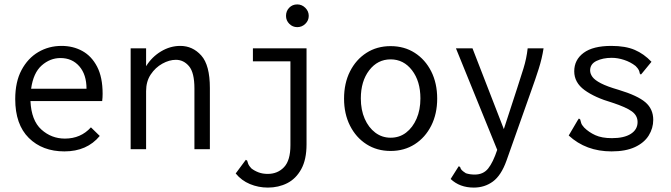

<svg xmlns="http://www.w3.org/2000/svg" viewBox="-20 -676 3040 870"><path d="M272 10Q172 10 110.5 -51Q49 -112 49 -227Q49 -305 77.5 -358.5Q106 -412 153.5 -440Q201 -468 259 -468Q311 -468 353 -445Q395 -422 420 -374Q445 -326 445 -251Q445 -243 444.5 -234.5Q444 -226 443 -218H118Q122 -130 167.5 -89Q213 -48 274 -48Q346 -48 392 -99L432 -60Q374 10 272 10ZM121 -274H372Q372 -338 339.5 -375.5Q307 -413 254 -413Q207 -413 169 -379.5Q131 -346 121 -274Z M572 0V-457H642V-376Q668 -418 709.5 -443Q751 -468 797 -468Q853 -468 892 -424.5Q931 -381 931 -277V0H861V-275Q861 -347 836.5 -376Q812 -405 777 -405Q747 -405 715.5 -387.5Q684 -370 663 -338.5Q642 -307 642 -263V0Z M1194 174Q1151 174 1112.5 158Q1074 142 1048 110L1088 56L1094 48L1100 52Q1102 60 1105 67.5Q1108 75 1119 87Q1133 98 1151.5 105Q1170 112 1193 112Q1238 112 1267 81.5Q1296 51 1296 -18V-398H1126V-457H1369V-22Q1369 47 1345 90.5Q1321 134 1281.5 154Q1242 174 1194 174ZM1327 -553Q1306 -553 1291 -568Q1276 -583 1276 -604Q1276 -626 1290.5 -641Q1305 -656 1327 -656Q1348 -656 1363.5 -640.5Q1379 -625 1379 -604Q1379 -583 1363.5 -568Q1348 -553 1327 -553Z M1750 8Q1688 8 1640.5 -22.5Q1593 -53 1566 -106.5Q1539 -160 1539 -229Q1539 -299 1566 -352.5Q1593 -406 1640.5 -436.5Q1688 -467 1750 -467Q1812 -467 1859.5 -436.5Q1907 -406 1934 -352.5Q1961 -299 1961 -229Q1961 -160 1934 -106.5Q1907 -53 1859.5 -22.5Q1812 8 1750 8ZM1750 -52Q1790 -52 1820 -75Q1850 -98 1867.5 -138Q1885 -178 1885 -230Q1885 -308 1847 -357.5Q1809 -407 1750 -407Q1691 -407 1653 -357.5Q1615 -308 1615 -230Q1615 -178 1632.5 -138Q1650 -98 1680.5 -75Q1711 -52 1750 -52Z M2127 174Q2063 174 2022 135L2053 86L2059 77L2065 81Q2067 89 2072 94.5Q2077 100 2091 109Q2109 115 2131 115Q2170 115 2192 87.5Q2214 60 2233 3L2046 -457H2121L2263 -91L2323 -275Q2338 -321 2352 -366Q2366 -411 2371 -457H2443Q2436 -411 2421 -364Q2406 -317 2389 -270L2275 52Q2251 119 2213.5 146.5Q2176 174 2127 174Z M2751 10Q2635 10 2557 -62L2597 -130L2603 -139L2609 -135Q2611 -127 2613.5 -118.5Q2616 -110 2627 -98Q2648 -77 2677.5 -63.5Q2707 -50 2753 -50Q2808 -50 2838.5 -69.5Q2869 -89 2869 -123Q2869 -152 2843.5 -171Q2818 -190 2754 -211Q2675 -234 2628.5 -268Q2582 -302 2582 -353Q2582 -405 2624.5 -436.5Q2667 -468 2750 -468Q2814 -468 2856 -450Q2898 -432 2932 -396L2891 -346L2884 -338L2879 -343Q2878 -351 2874.5 -358.5Q2871 -366 2860 -377Q2837 -395 2808 -404.5Q2779 -414 2752 -414Q2712 -414 2683 -400Q2654 -386 2654 -357Q2654 -342 2664.5 -327.5Q2675 -313 2703 -298.5Q2731 -284 2783 -269Q2869 -243 2904.5 -212.5Q2940 -182 2940 -133Q2940 -95 2919.5 -62Q2899 -29 2857 -9.5Q2815 10 2751 10Z"/></svg>

Font: Inconsolata Nerd Font Mono
Style: Regular
Weight: 400
Monospace: yes
Designer: Raph Levien, Cyreal, Brenton Simpson
Foundry: Raph Levien, Cyreal, Google
Version: Version 3.000; ttfautohint (v1.8.3);Nerd Fonts 3.0.2